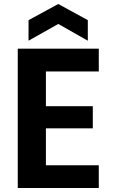

<svg xmlns="http://www.w3.org/2000/svg" viewBox="-20 -942 572 962"><path d="M475 -584H210V-410H445V-299H210V-114H475V0H69V-698H475ZM420 -738 272 -822 123 -738V-841L272 -922L420 -841Z"/></svg>

Font: Parkinsans Light SemiBold
Style: Regular
Weight: 600
Version: Version 1.000